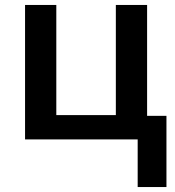

<svg xmlns="http://www.w3.org/2000/svg" viewBox="-20 -562 707 774"><path d="M651 192H535V0H81V-542H207V-98H447V-542H573V-95H651Z"/></svg>

Font: Noto Sans SemiBold
Style: Regular
Weight: 600
Designer: Monotype Design Team
Foundry: Monotype Imaging Inc.
Version: Version 2.007